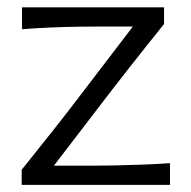

<svg xmlns="http://www.w3.org/2000/svg" viewBox="-20 -516 532 536"><path d="M40.5 0V-42Q85 -97.5 127 -150.5Q169 -203.5 205 -251L351 -442H268Q240 -442 201.5 -441.5Q163 -441 121.2 -439.2Q79.5 -437.5 41.5 -434.5V-495.5H438V-449Q418 -424 391.2 -390.5Q364.5 -357 336.2 -321Q308 -285 283 -252.5L130.5 -53.5H234.5Q263 -53.5 301 -54.2Q339 -55 379.5 -56.5Q420 -58 454.5 -60.5V0Z"/></svg>

Font: Commissioner Flair Light
Style: Regular
Weight: 300
Designer: Kostas Bartsokas
Foundry: Kostas Bartsokas
Version: Version 1.000; ttfautohint (v1.8.3)